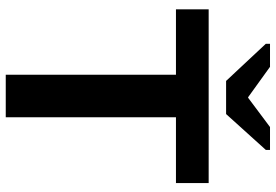

<svg xmlns="http://www.w3.org/2000/svg" viewBox="-162 -774 936 651"><g transform="rotate(90 305.5 -448.0)"><path d="M600.1 -577.1H377V0H232.9V-577.1H11.2V-688H600.1ZM487.8 -881.8 366.2 -747.1H253.9L127.9 -881.8V-896H206.1L309.1 -821.8H311L410.2 -896H487.8Z"/></g></svg>

Font: Libra Sans Modern
Style: Bold
Weight: 700
Foundry: Stefan Peev, Context Ltd
Version: Version 1.000